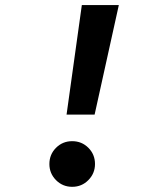

<svg xmlns="http://www.w3.org/2000/svg" viewBox="-20 -718 626 748"><path d="M239.3 -271.5 298.8 -698.2H442.9L348.6 -271.5ZM261.2 9.8Q224.1 9.8 198.2 -16.3Q172.4 -42.4 172.4 -79Q172.4 -116.2 198.2 -142.1Q224.1 -168 261.2 -168Q298.5 -168 324.3 -142.2Q350.1 -116.3 350.1 -79.1Q350.1 -42.5 324.3 -16.4Q298.5 9.8 261.2 9.8Z"/></svg>

Font: Cascadia Mono NF
Style: Italic
Weight: 400
Italic angle: -10°
Monospace: yes
Designer: Aaron Bell
Foundry: Saja Typeworks
Version: Version 2404.023